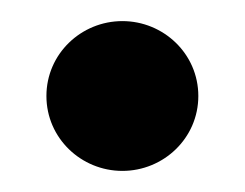

<svg xmlns="http://www.w3.org/2000/svg" viewBox="-20 -386 232 182"><path d="M24 -295C24 -255 57 -224 96 -224C135 -224 168 -255 168 -295C168 -335 135 -366 96 -366C57 -366 24 -335 24 -295Z"/></svg>

Font: Charger Pro
Style: ExBd
Weight: 400
Designer: Jasper
Foundry: Cannot Into Space Fonts
Version: Version 1.09